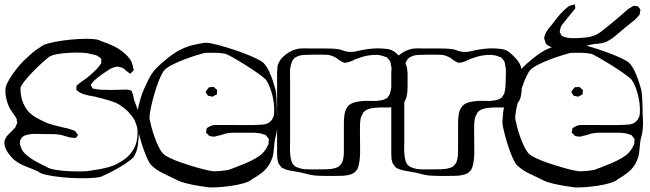

<svg xmlns="http://www.w3.org/2000/svg" viewBox="-58 -768 2950 871"><path d="M572 -160Q571 -138 567 -108Q563 -78 548 -55Q533 -40 506 -22.5Q479 -5 452 9Q425 23 410 29Q401 36 371.5 38.5Q342 41 302.5 40.5Q263 40 223 36Q183 32 153.5 25.5Q124 19 115 10Q93 0 60.5 -12.5Q28 -25 5 -44Q-8 -56 -20 -72.5Q-32 -89 -36.5 -107Q-41 -125 -33 -140Q-28 -151 -17.5 -160.5Q-7 -170 1 -179Q3 -182 6 -184.5Q9 -187 11 -189Q13 -192 15 -200Q17 -202 18.5 -205Q20 -208 20 -210Q21 -212 20 -215.5Q19 -219 18 -221Q18 -223 18 -226Q18 -229 16 -231Q15 -234 11 -240Q6 -248 0 -256Q-6 -264 -11 -272Q-24 -295 -30 -323Q-36 -351 -32 -373Q-28 -388 -14.5 -410.5Q-1 -433 16.5 -455Q34 -477 49 -492Q67 -509 85.5 -525.5Q104 -542 126 -555Q135 -564 162.5 -571.5Q190 -579 226.5 -584Q263 -589 299 -591Q335 -593 362.5 -591Q390 -589 399 -582Q422 -575 450 -562.5Q478 -550 500 -532Q511 -523 520.5 -513Q530 -503 537 -491Q544 -476 546 -460Q547 -458 548 -454.5Q549 -451 548 -449Q547 -447 544.5 -445Q542 -443 540 -441Q539 -440 537 -437Q535 -434 533 -434Q532 -433 531 -434.5Q530 -436 528 -437Q525 -439 522 -441Q519 -443 517 -445Q512 -449 507 -453.5Q502 -458 497 -460Q494 -462 490 -462.5Q486 -463 483 -464Q477 -466 474 -466Q470 -466 466 -464Q459 -463 453 -460.5Q447 -458 441 -455Q425 -445 408.5 -433.5Q392 -422 378 -410Q366 -401 359 -390Q358 -389 356 -386.5Q354 -384 354 -383Q354 -379 358 -375Q359 -374 360 -371.5Q361 -369 362 -367Q363 -366 366 -366Q369 -366 370 -365Q377 -364 383.5 -363Q390 -362 397 -361Q446 -359 494 -361Q502 -361 510 -361.5Q518 -362 526 -360Q528 -359 532 -359Q536 -359 537 -357Q539 -356 540 -352.5Q541 -349 542 -347Q546 -338 547.5 -328.5Q549 -319 552 -310Q557 -297 562 -283.5Q567 -270 571 -256Q576 -234 575 -209.5Q574 -185 572 -160ZM528 -256Q521 -264 513 -271Q505 -278 496 -284Q481 -297 457.5 -305.5Q434 -314 410 -320Q386 -326 371 -330Q358 -332 345.5 -334.5Q333 -337 321 -341Q316 -343 311 -345Q306 -347 301 -350Q299 -352 294.5 -355Q290 -358 288 -361L289 -369Q289 -371 289 -375Q289 -379 290 -380Q291 -382 293 -383Q295 -384 296 -385Q301 -389 305 -392.5Q309 -396 314 -399Q331 -410 347.5 -424Q364 -438 379 -453Q389 -463 396 -474Q401 -479 401 -481Q402 -483 401.5 -485.5Q401 -488 401 -489Q401 -491 401.5 -495Q402 -499 401 -501Q400 -503 397.5 -505Q395 -507 393 -508Q384 -516 372 -519Q360 -522 349 -524Q338 -528 312.5 -529Q287 -530 257 -528.5Q227 -527 201.5 -522.5Q176 -518 165 -510Q154 -502 133.5 -483.5Q113 -465 91.5 -443Q70 -421 54 -401Q38 -381 35 -370Q34 -341 43 -311Q47 -300 53 -288.5Q59 -277 66 -268Q83 -247 107 -234Q131 -221 153 -211Q171 -204 189.5 -199.5Q208 -195 227 -190Q237 -188 246.5 -186Q256 -184 265 -180Q270 -179 274.5 -177Q279 -175 283 -173Q285 -171 287.5 -167.5Q290 -164 291 -162Q292 -161 294 -159Q296 -157 296 -156Q296 -155 293 -151.5Q290 -148 287 -143Q285 -142 280 -142.5Q275 -143 273 -143Q263 -143 254 -146Q245 -149 236 -151Q214 -159 184 -159.5Q154 -160 131 -160Q116 -160 101 -160.5Q86 -161 72 -158Q68 -157 61.5 -155.5Q55 -154 51 -152Q32 -140 32 -118Q32 -115 34 -109Q36 -101 39.5 -93.5Q43 -86 48 -79Q67 -57 99 -39Q131 -21 153 -11Q164 -3 192 2Q220 7 253 8.5Q286 10 314 9.5Q342 9 353 6Q368 4 391 0Q414 -4 437 -10.5Q460 -17 475 -26Q495 -36 512 -49.5Q529 -63 541 -81Q554 -96 560 -120Q566 -144 566 -167.5Q566 -191 559 -206Q555 -220 547 -232Q539 -244 528 -256Z M1179 -57Q1176 -48 1172 -38.5Q1168 -29 1163 -21Q1150 0 1129.5 16Q1109 32 1087 44Q1076 55 1048.5 63Q1021 71 988.5 75.5Q956 80 928.5 81.5Q901 83 890 82Q875 80 845.5 75.5Q816 71 786.5 63.5Q757 56 742 47Q720 36 686.5 20.5Q653 5 630 -17Q619 -28 607 -55.5Q595 -83 585 -115.5Q575 -148 568.5 -175.5Q562 -203 562 -214Q563 -234 565 -254Q567 -274 572 -293Q576 -310 581.5 -327.5Q587 -345 594 -361Q604 -384 616 -408Q628 -432 645 -452Q658 -466 672 -478.5Q686 -491 701 -503Q717 -516 734 -527.5Q751 -539 770 -547Q793 -558 819 -564Q845 -570 867 -573Q876 -576 903.5 -570.5Q931 -565 967 -554Q1003 -543 1038.5 -530Q1074 -517 1101.5 -504Q1129 -491 1138 -482Q1152 -467 1162.5 -444.5Q1173 -422 1180.5 -399Q1188 -376 1192 -361Q1196 -340 1196.5 -318.5Q1197 -297 1198 -275Q1198 -253 1199.5 -230Q1201 -207 1199 -184Q1198 -168 1193.5 -152.5Q1189 -137 1187 -120Q1185 -105 1184 -89.5Q1183 -74 1179 -57ZM870 -528Q859 -525 834 -517.5Q809 -510 780 -499Q751 -488 726 -475.5Q701 -463 690 -452Q681 -443 670.5 -420.5Q660 -398 650.5 -368.5Q641 -339 633.5 -309.5Q626 -280 622.5 -257.5Q619 -235 621 -226Q623 -215 628.5 -193.5Q634 -172 642.5 -148Q651 -124 661.5 -102.5Q672 -81 683 -70Q692 -61 715.5 -50Q739 -39 770 -28.5Q801 -18 832 -9Q863 0 886.5 5Q910 10 919 9Q948 8 978 3Q989 -1 1010 -9Q1031 -17 1055 -27Q1079 -37 1100 -49Q1121 -61 1132 -72Q1147 -87 1156 -106Q1157 -108 1158 -110.5Q1159 -113 1160 -115Q1161 -118 1160.5 -121Q1160 -124 1161 -127Q1161 -129 1161.5 -132.5Q1162 -136 1161 -138Q1160 -140 1158 -142.5Q1156 -145 1154 -147Q1153 -149 1151 -151.5Q1149 -154 1147 -155Q1144 -157 1136 -159Q1126 -163 1115.5 -164Q1105 -165 1094 -166H1030Q1017 -166 1003.5 -166Q990 -166 976 -164Q964 -162 952.5 -158Q941 -154 929 -152Q925 -151 921 -149.5Q917 -148 913 -148Q909 -148 905 -149Q901 -150 897 -150Q896 -151 894.5 -150.5Q893 -150 892 -151Q890 -153 887.5 -155.5Q885 -158 883 -160Q882 -161 880 -163Q878 -165 877 -166Q876 -168 877 -172Q878 -176 879 -177Q879 -179 879 -182Q879 -185 880 -186Q881 -188 884.5 -189.5Q888 -191 889 -192Q903 -201 920 -201Q937 -201 953 -201Q964 -201 986.5 -201Q1009 -201 1035.5 -200.5Q1062 -200 1084.5 -200.5Q1107 -201 1118 -202Q1126 -202 1135.5 -203Q1145 -204 1153 -207Q1173 -215 1182 -237Q1185 -244 1185.5 -253Q1186 -262 1186 -269Q1186 -300 1178 -334Q1173 -354 1166 -372.5Q1159 -391 1148 -407Q1137 -418 1111.5 -436Q1086 -454 1056.5 -472.5Q1027 -491 1001.5 -505.5Q976 -520 965 -524Q943 -528 919 -528.5Q895 -529 870 -528ZM878 -357 887 -368Q888 -369 888.5 -370Q889 -371 890 -372Q892 -373 896 -372.5Q900 -372 902 -373Q904 -373 907 -373.5Q910 -374 911 -373Q914 -372 917 -369Q920 -366 922 -364Q926 -362 927 -360Q928 -359 927 -355Q926 -351 926 -349Q926 -348 926.5 -345Q927 -342 926 -340Q925 -339 921.5 -337.5Q918 -336 916 -335Q914 -334 911 -332Q908 -330 906 -330Q905 -329 902.5 -330Q900 -331 898 -331Q896 -332 891.5 -332.5Q887 -333 885 -334Q883 -336 881.5 -339.5Q880 -343 878 -345Q877 -347 876 -348Q875 -349 875 -350Q875 -351 878 -357Z M1791 -384Q1791 -371 1790.5 -358.5Q1790 -346 1787 -333Q1786 -326 1782.5 -317.5Q1779 -309 1774 -303Q1766 -293 1753 -288.5Q1740 -284 1727 -282Q1706 -280 1685 -280.5Q1664 -281 1643 -279Q1630 -278 1616 -274Q1602 -270 1592 -260Q1589 -257 1587 -251Q1579 -239 1577 -224Q1575 -209 1575 -195Q1575 -180 1575 -153.5Q1575 -127 1575.5 -100.5Q1576 -74 1575 -59Q1574 -37 1568 -13.5Q1562 10 1539 21Q1537 22 1533 23Q1529 24 1526 25Q1510 29 1494 29.5Q1478 30 1462 30Q1440 30 1415.5 30Q1391 30 1368 28Q1347 25 1327 19.5Q1307 14 1287 11Q1272 8 1256.5 5.5Q1241 3 1227 -4L1217 -10Q1216 -12 1215 -14Q1214 -16 1213 -17Q1208 -22 1205 -28Q1202 -37 1200 -49Q1199 -60 1199 -72Q1199 -84 1199 -95V-441Q1200 -450 1200.5 -459Q1201 -468 1203 -476Q1207 -486 1213 -495Q1219 -504 1227 -511Q1238 -522 1253 -531Q1268 -540 1283 -544Q1301 -549 1321 -548.5Q1341 -548 1360 -548H1424Q1436 -548 1448.5 -547.5Q1461 -547 1474 -545Q1485 -544 1495 -540Q1505 -536 1515 -534Q1538 -530 1559 -535.5Q1580 -541 1602 -544Q1620 -547 1638 -548Q1656 -549 1674 -548Q1683 -547 1692.5 -546.5Q1702 -546 1711 -543Q1725 -539 1737 -529Q1749 -519 1759 -508Q1768 -499 1775.5 -488.5Q1783 -478 1787 -466Q1789 -459 1789.5 -450.5Q1790 -442 1791 -434ZM1416 0Q1430 0 1442.5 -1.5Q1455 -3 1467 -7Q1469 -8 1472 -9Q1475 -10 1477 -11Q1479 -13 1480.5 -14.5Q1482 -16 1483 -17Q1485 -20 1488 -22.5Q1491 -25 1492 -28Q1494 -30 1495 -33.5Q1496 -37 1497 -40Q1501 -53 1501.5 -66.5Q1502 -80 1502 -93V-210Q1502 -227 1504.5 -246.5Q1507 -266 1517 -281Q1525 -293 1538 -299Q1551 -305 1565 -307Q1585 -311 1606 -310.5Q1627 -310 1647 -310Q1658 -311 1668 -312.5Q1678 -314 1688 -318Q1690 -320 1693 -321Q1696 -322 1698 -323Q1700 -325 1701.5 -327.5Q1703 -330 1704 -332Q1706 -334 1707.5 -336.5Q1709 -339 1710 -341Q1712 -343 1712 -346Q1712 -349 1713 -351Q1716 -362 1717 -374Q1718 -386 1718 -398Q1718 -417 1719 -437Q1720 -457 1715 -475Q1714 -478 1714 -482Q1714 -486 1712 -489Q1706 -499 1698 -507Q1696 -509 1692.5 -509.5Q1689 -510 1687 -511Q1674 -517 1655 -519Q1633 -520 1610.5 -516Q1588 -512 1568 -504Q1555 -500 1543.5 -494Q1532 -488 1519 -485Q1516 -485 1512 -484Q1508 -483 1505 -483Q1503 -483 1500 -484.5Q1497 -486 1495 -487Q1483 -493 1472.5 -501.5Q1462 -510 1449 -514Q1438 -519 1424.5 -519.5Q1411 -520 1399 -520Q1381 -520 1363 -520Q1345 -520 1327 -519Q1306 -519 1291 -512Q1286 -510 1281 -507Q1274 -502 1269.5 -494Q1265 -486 1263 -478Q1257 -459 1257.5 -438.5Q1258 -418 1258 -398V-134Q1258 -115 1257.5 -95.5Q1257 -76 1260 -56Q1261 -48 1263.5 -39Q1266 -30 1271 -23Q1279 -13 1292 -8Q1305 -3 1318 -1Q1341 1 1366.5 0.5Q1392 0 1416 0Z M2309 -384Q2309 -371 2308.5 -358.5Q2308 -346 2305 -333Q2304 -326 2300.5 -317.5Q2297 -309 2292 -303Q2284 -293 2271 -288.5Q2258 -284 2245 -282Q2224 -280 2203 -280.5Q2182 -281 2161 -279Q2148 -278 2134 -274Q2120 -270 2110 -260Q2107 -257 2105 -251Q2097 -239 2095 -224Q2093 -209 2093 -195Q2093 -180 2093 -153.5Q2093 -127 2093.5 -100.5Q2094 -74 2093 -59Q2092 -37 2086 -13.5Q2080 10 2057 21Q2055 22 2051 23Q2047 24 2044 25Q2028 29 2012 29.5Q1996 30 1980 30Q1958 30 1933.5 30Q1909 30 1886 28Q1865 25 1845 19.5Q1825 14 1805 11Q1790 8 1774.5 5.5Q1759 3 1745 -4L1735 -10Q1734 -12 1733 -14Q1732 -16 1731 -17Q1726 -22 1723 -28Q1720 -37 1718 -49Q1717 -60 1717 -72Q1717 -84 1717 -95V-441Q1718 -450 1718.5 -459Q1719 -468 1721 -476Q1725 -486 1731 -495Q1737 -504 1745 -511Q1756 -522 1771 -531Q1786 -540 1801 -544Q1819 -549 1839 -548.5Q1859 -548 1878 -548H1942Q1954 -548 1966.5 -547.5Q1979 -547 1992 -545Q2003 -544 2013 -540Q2023 -536 2033 -534Q2056 -530 2077 -535.5Q2098 -541 2120 -544Q2138 -547 2156 -548Q2174 -549 2192 -548Q2201 -547 2210.5 -546.5Q2220 -546 2229 -543Q2243 -539 2255 -529Q2267 -519 2277 -508Q2286 -499 2293.5 -488.5Q2301 -478 2305 -466Q2307 -459 2307.5 -450.5Q2308 -442 2309 -434ZM1934 0Q1948 0 1960.5 -1.5Q1973 -3 1985 -7Q1987 -8 1990 -9Q1993 -10 1995 -11Q1997 -13 1998.5 -14.5Q2000 -16 2001 -17Q2003 -20 2006 -22.5Q2009 -25 2010 -28Q2012 -30 2013 -33.5Q2014 -37 2015 -40Q2019 -53 2019.5 -66.5Q2020 -80 2020 -93V-210Q2020 -227 2022.5 -246.5Q2025 -266 2035 -281Q2043 -293 2056 -299Q2069 -305 2083 -307Q2103 -311 2124 -310.5Q2145 -310 2165 -310Q2176 -311 2186 -312.5Q2196 -314 2206 -318Q2208 -320 2211 -321Q2214 -322 2216 -323Q2218 -325 2219.5 -327.5Q2221 -330 2222 -332Q2224 -334 2225.5 -336.5Q2227 -339 2228 -341Q2230 -343 2230 -346Q2230 -349 2231 -351Q2234 -362 2235 -374Q2236 -386 2236 -398Q2236 -417 2237 -437Q2238 -457 2233 -475Q2232 -478 2232 -482Q2232 -486 2230 -489Q2224 -499 2216 -507Q2214 -509 2210.5 -509.5Q2207 -510 2205 -511Q2192 -517 2173 -519Q2151 -520 2128.5 -516Q2106 -512 2086 -504Q2073 -500 2061.5 -494Q2050 -488 2037 -485Q2034 -485 2030 -484Q2026 -483 2023 -483Q2021 -483 2018 -484.5Q2015 -486 2013 -487Q2001 -493 1990.5 -501.5Q1980 -510 1967 -514Q1956 -519 1942.5 -519.5Q1929 -520 1917 -520Q1899 -520 1881 -520Q1863 -520 1845 -519Q1824 -519 1809 -512Q1804 -510 1799 -507Q1792 -502 1787.5 -494Q1783 -486 1781 -478Q1775 -459 1775.5 -438.5Q1776 -418 1776 -398V-134Q1776 -115 1775.5 -95.5Q1775 -76 1778 -56Q1779 -48 1781.5 -39Q1784 -30 1789 -23Q1797 -13 1810 -8Q1823 -3 1836 -1Q1859 1 1884.5 0.5Q1910 0 1934 0Z M2838 -57Q2835 -48 2831 -38.5Q2827 -29 2822 -21Q2809 0 2788.5 16Q2768 32 2746 44Q2735 55 2707.5 63Q2680 71 2647.5 75.5Q2615 80 2587.5 81.5Q2560 83 2549 82Q2534 80 2504.5 75.5Q2475 71 2445.5 63.5Q2416 56 2401 47Q2379 36 2345.5 20.5Q2312 5 2289 -17Q2278 -28 2266 -55.5Q2254 -83 2244 -115.5Q2234 -148 2227.5 -175.5Q2221 -203 2221 -214Q2222 -234 2224 -254Q2226 -274 2231 -293Q2235 -310 2240.5 -327.5Q2246 -345 2253 -361Q2263 -384 2275 -408Q2287 -432 2304 -452Q2317 -466 2331 -478.5Q2345 -491 2360 -503Q2376 -516 2393 -527.5Q2410 -539 2429 -547Q2452 -558 2478 -564Q2504 -570 2526 -573Q2535 -576 2562.5 -570.5Q2590 -565 2626 -554Q2662 -543 2697.5 -530Q2733 -517 2760.5 -504Q2788 -491 2797 -482Q2811 -467 2821.5 -444.5Q2832 -422 2839.5 -399Q2847 -376 2851 -361Q2855 -340 2855.5 -318.5Q2856 -297 2857 -275Q2857 -253 2858.5 -230Q2860 -207 2858 -184Q2857 -168 2852.5 -152.5Q2848 -137 2846 -120Q2844 -105 2843 -89.5Q2842 -74 2838 -57ZM2529 -528Q2518 -525 2493 -517.5Q2468 -510 2439 -499Q2410 -488 2385 -475.5Q2360 -463 2349 -452Q2340 -443 2329.5 -420.5Q2319 -398 2309.5 -368.5Q2300 -339 2292.5 -309.5Q2285 -280 2281.5 -257.5Q2278 -235 2280 -226Q2282 -215 2287.5 -193.5Q2293 -172 2301.5 -148Q2310 -124 2320.5 -102.5Q2331 -81 2342 -70Q2351 -61 2374.5 -50Q2398 -39 2429 -28.5Q2460 -18 2491 -9Q2522 0 2545.5 5Q2569 10 2578 9Q2607 8 2637 3Q2648 -1 2669 -9Q2690 -17 2714 -27Q2738 -37 2759 -49Q2780 -61 2791 -72Q2806 -87 2815 -106Q2816 -108 2817 -110.5Q2818 -113 2819 -115Q2820 -118 2819.5 -121Q2819 -124 2820 -127Q2820 -129 2820.5 -132.5Q2821 -136 2820 -138Q2819 -140 2817 -142.5Q2815 -145 2813 -147Q2812 -149 2810 -151.5Q2808 -154 2806 -155Q2803 -157 2795 -159Q2785 -163 2774.5 -164Q2764 -165 2753 -166H2689Q2676 -166 2662.5 -166Q2649 -166 2635 -164Q2623 -162 2611.5 -158Q2600 -154 2588 -152Q2584 -151 2580 -149.5Q2576 -148 2572 -148Q2568 -148 2564 -149Q2560 -150 2556 -150Q2555 -151 2553.5 -150.5Q2552 -150 2551 -151Q2549 -153 2546.5 -155.5Q2544 -158 2542 -160Q2541 -161 2539 -163Q2537 -165 2536 -166Q2535 -168 2536 -172Q2537 -176 2538 -177Q2538 -179 2538 -182Q2538 -185 2539 -186Q2540 -188 2543.5 -189.5Q2547 -191 2548 -192Q2562 -201 2579 -201Q2596 -201 2612 -201Q2623 -201 2645.5 -201Q2668 -201 2694.5 -200.5Q2721 -200 2743.5 -200.5Q2766 -201 2777 -202Q2785 -202 2794.5 -203Q2804 -204 2812 -207Q2832 -215 2841 -237Q2844 -244 2844.5 -253Q2845 -262 2845 -269Q2845 -300 2837 -334Q2832 -354 2825 -372.5Q2818 -391 2807 -407Q2796 -418 2770.5 -436Q2745 -454 2715.5 -472.5Q2686 -491 2660.5 -505.5Q2635 -520 2624 -524Q2602 -528 2578 -528.5Q2554 -529 2529 -528ZM2537 -357 2546 -368Q2547 -369 2547.5 -370Q2548 -371 2549 -372Q2551 -373 2555 -372.5Q2559 -372 2561 -373Q2563 -373 2566 -373.5Q2569 -374 2570 -373Q2573 -372 2576 -369Q2579 -366 2581 -364Q2585 -362 2586 -360Q2587 -359 2586 -355Q2585 -351 2585 -349Q2585 -348 2585.5 -345Q2586 -342 2585 -340Q2584 -339 2580.5 -337.5Q2577 -336 2575 -335Q2573 -334 2570 -332Q2567 -330 2565 -330Q2564 -329 2561.5 -330Q2559 -331 2557 -331Q2555 -332 2550.5 -332.5Q2546 -333 2544 -334Q2542 -336 2540.5 -339.5Q2539 -343 2537 -345Q2536 -347 2535 -348Q2534 -349 2534 -350Q2534 -351 2537 -357ZM2777 -642Q2757 -625 2734.5 -606Q2712 -587 2689 -577Q2674 -571 2657.5 -570Q2641 -569 2625 -566Q2614 -564 2603.5 -560.5Q2593 -557 2582 -555Q2567 -552 2552 -551Q2537 -550 2522 -550Q2508 -550 2493 -550Q2478 -550 2464 -551Q2457 -552 2448 -553.5Q2439 -555 2433 -559Q2423 -563 2417 -573L2414 -584Q2413 -586 2412 -588.5Q2411 -591 2411 -592Q2410 -597 2412 -603Q2414 -609 2415 -613Q2416 -616 2420 -622Q2425 -631 2431.5 -639.5Q2438 -648 2445 -656Q2458 -672 2471 -689Q2484 -706 2500 -721Q2506 -726 2513 -732.5Q2520 -739 2528 -742Q2532 -744 2536 -744.5Q2540 -745 2544 -746Q2546 -747 2547.5 -748Q2549 -749 2550 -748Q2551 -747 2550.5 -745.5Q2550 -744 2550 -743Q2551 -740 2551.5 -736Q2552 -732 2551 -729Q2551 -728 2549 -726Q2547 -724 2546 -723L2534 -708Q2526 -698 2517.5 -688Q2509 -678 2501 -667Q2497 -662 2492 -655.5Q2487 -649 2485 -642Q2484 -639 2483.5 -635Q2483 -631 2482 -627Q2482 -626 2481.5 -625Q2481 -624 2481 -622Q2483 -618 2484 -617Q2486 -614 2488 -610Q2490 -606 2492 -604Q2494 -603 2498 -602Q2502 -601 2504 -600Q2518 -595 2533 -595Q2548 -595 2562 -595Q2582 -596 2601 -598Q2620 -600 2638 -607Q2652 -612 2663.5 -620.5Q2675 -629 2686 -638Q2700 -649 2714 -660.5Q2728 -672 2741 -683Q2753 -693 2764 -703Q2775 -713 2787 -723Q2797 -732 2809 -737Q2810 -738 2812 -739.5Q2814 -741 2816 -741Q2819 -742 2823 -741Q2827 -740 2830 -740Q2834 -740 2836 -739Q2838 -738 2839 -736Q2840 -734 2841 -732Q2843 -731 2845 -728Q2847 -725 2847 -723Q2848 -721 2846 -717Q2845 -714 2845 -709.5Q2845 -705 2843 -701Q2842 -700 2840.5 -698.5Q2839 -697 2838 -695Q2834 -691 2830.5 -687Q2827 -683 2823 -679Z"/></svg>

Font: Rubik Vinyl
Style: Regular
Weight: 400
Designer: Hubert and Fischer, NaN
Foundry: Hubert and Fischer, NaN
Version: Version 2.200